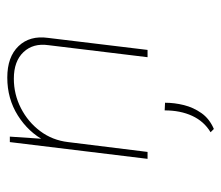

<svg xmlns="http://www.w3.org/2000/svg" viewBox="-60 -365 607 527"><g transform="rotate(-90 243.5 -101.5)"><path d="M132 -378 125 -274 120 -281Q144 -327 190 -356Q236 -385 294 -385Q351 -385 380.5 -354Q410 -323 403 -273L370 0H350L383 -272Q389 -314 364 -340.5Q339 -367 291 -367Q248 -367 210 -347.5Q172 -328 147 -294.5Q122 -261 117 -218L90 0H71L117 -378ZM153 182 144 173Q174 155 189 122.5Q204 90 204 47L225 48Q225 74 218.5 100Q212 126 196.5 148Q181 170 153 182Z"/></g></svg>

Font: Josefin Sans Thin Thin
Style: Italic
Weight: 250
Italic angle: -7°
Version: Version 2.000